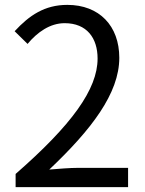

<svg xmlns="http://www.w3.org/2000/svg" viewBox="-20 -767 595 787"><path d="M44 0H505V-79H302C265 -79 220 -75 182 -72C354 -235 469 -384 469 -530C469 -661 387 -747 256 -747C163 -747 100 -704 40 -639L93 -587C133 -635 185 -672 245 -672C336 -672 380 -611 380 -527C380 -401 274 -255 44 -54Z"/></svg>

Font: Noto Sans JP Regular
Style: Regular
Weight: 400
Designer: Ryoko NISHIZUKA (kana & ideographs); Paul D. Hunt (Latin, Greek & Cyrillic); Wenlong ZHANG (bopomofo); Sandoll Communica
Foundry: Adobe Systems Incorporated
Version: Version 1.004;PS 1.004;hotconv 1.0.82;makeotf.lib2.5.63406